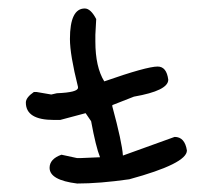

<svg xmlns="http://www.w3.org/2000/svg" viewBox="-20 -452 507 453"><path d="M270 -85 392 -129Q416 -129 421 -97Q421 -66 285 -29Q215 -19 162 -19Q97 -27 97 -56Q97 -77 125 -87L162 -79H169L216 -81Q206 -106 195 -166L182 -185L122 -169H107Q41 -169 41 -210Q41 -222 60 -235H66L101 -229L114 -232Q164 -234 164 -245V-247Q145 -323 145 -360Q145 -432 180 -432Q194 -432 207 -407L205 -370V-354Q205 -294 226 -260Q326 -295 352 -295Q373 -295 377 -264Q377 -238 296 -224L245 -204V-201Q268 -116 270 -85Z"/></svg>

Font: Just Me Again Down Here
Style: Regular
Weight: 400
Designer: Kimberly Geswein
Foundry: Kimberly Geswein
Version: Version 1.002 2007